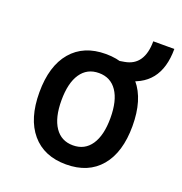

<svg xmlns="http://www.w3.org/2000/svg" viewBox="-122 -762 830 878"><g transform="rotate(20 293.0 -323.0)"><path d="M293 9.8Q185.5 9.8 126 -60.5Q66.4 -130.9 66.4 -258.8Q66.4 -387.2 126 -457.3Q185.5 -527.3 293 -527.3Q400.9 -527.3 460.2 -457.3Q519.5 -387.2 519.5 -258.8Q519.5 -130.9 460.2 -60.5Q400.9 9.8 293 9.8ZM293 -83Q350.1 -83 381.1 -128.9Q412.1 -174.8 412.1 -258.8Q412.1 -343.3 381.1 -388.9Q350.1 -434.6 293 -434.6Q235.8 -434.6 204.8 -388.9Q173.8 -343.3 173.8 -258.8Q173.8 -174.8 204.8 -128.9Q235.8 -83 293 -83ZM379.9 -437 355.5 -517.6 384.8 -522.5Q430.7 -530.3 453.4 -564Q476.1 -597.7 476.1 -655.8H578.6Q578.6 -563 536.4 -509.5Q494.1 -456.1 409.2 -441.9Z"/></g></svg>

Font: Cascadia Mono
Style: Regular
Weight: 400
Monospace: yes
Designer: Aaron Bell
Foundry: Saja Typeworks
Version: Version 2102.003